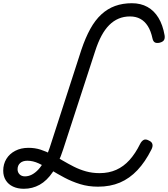

<svg xmlns="http://www.w3.org/2000/svg" viewBox="-42 -1150 1042 1191"><path d="M106 21Q68 21 39 7.5Q10 -6 -6 -31.5Q-22 -57 -22 -91Q-22 -132 -2.5 -164Q17 -196 52.5 -214.5Q88 -233 135 -233Q175 -233 210.5 -221.5Q246 -210 279.5 -192Q313 -174 347 -154Q381 -134 416.5 -116Q452 -98 491.5 -87Q531 -76 576 -76Q633 -76 679 -96.5Q725 -117 761.5 -157.5Q798 -198 827 -257Q836 -275 849 -282Q862 -289 882 -278Q900 -270 903.5 -255.5Q907 -241 897 -222Q859 -146 810.5 -94.5Q762 -43 702 -17.5Q642 8 566 8Q506 8 454.5 -8Q403 -24 358 -48Q313 -72 273.5 -96Q234 -120 198 -136.5Q162 -153 128 -153Q99 -153 83 -138.5Q67 -124 67 -100Q67 -81 79.5 -68.5Q92 -56 113 -56Q156 -56 195.5 -98Q235 -140 266 -233L463 -842Q488 -916 518 -970.5Q548 -1025 586.5 -1060.5Q625 -1096 672 -1113Q719 -1130 776 -1130Q831 -1130 872.5 -1107Q914 -1084 941 -1039.5Q968 -995 979 -931Q982 -912 975 -901Q968 -890 948 -885Q929 -881 918.5 -887Q908 -893 904 -911Q894 -958 875 -988Q856 -1018 828.5 -1033Q801 -1048 764 -1048Q726 -1048 694 -1034.5Q662 -1021 635.5 -994.5Q609 -968 587.5 -928Q566 -888 548 -832L350 -224Q322 -137 285.5 -83Q249 -29 204 -4Q159 21 106 21Z"/></svg>

Font: Playwrite CU
Style: Regular
Weight: 400
Designer: Veronika Burian, José Scaglione
Foundry: TypeTogether
Version: Version 1.002